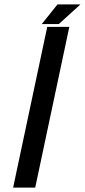

<svg xmlns="http://www.w3.org/2000/svg" viewBox="-20 -858 388 878"><path d="M348 -838 249 -748H171L243 -838ZM40 0 196 -735H297L141 0Z"/></svg>

Font: League Gothic Italic
Style: Regular
Weight: 400
Designer: Tyler Finck
Foundry: The League of Moveable Type
Version: Version 1.001;PS 001.001;hotconv 1.0.56;makeotf.lib2.0.21325